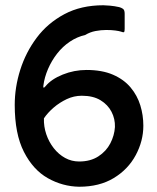

<svg xmlns="http://www.w3.org/2000/svg" viewBox="-20 -699 596 730"><path d="M281 11Q218 10 162 -21.5Q106 -53 71 -121.5Q36 -190 36 -300Q36 -367 57 -433.5Q78 -500 119.5 -555.5Q161 -611 224.5 -645Q288 -679 373 -679Q381 -679 398 -677.5Q415 -676 433 -672Q441 -670 447.5 -665.5Q454 -661 454 -647Q454 -633 454 -618.5Q454 -604 454 -589Q454 -579 451.5 -577Q449 -575 439 -579Q433 -581 418.5 -583Q404 -585 384 -585Q364 -585 343 -581Q322 -577 304 -566Q273 -559 245.5 -540.5Q218 -522 197 -495Q176 -468 162.5 -436.5Q149 -405 145 -374Q144 -368 145.5 -366Q147 -364 153 -371Q175 -398 218.5 -415.5Q262 -433 309 -433Q368 -433 409.5 -415Q451 -397 476.5 -366.5Q502 -336 513.5 -298.5Q525 -261 525 -221Q525 -163 496 -109Q467 -55 412.5 -22Q358 11 281 11ZM281 -85Q324 -85 354 -104.5Q384 -124 399.5 -154Q415 -184 417 -216Q418 -247 404 -274Q390 -301 362 -318Q334 -335 291 -335Q261 -335 233.5 -322Q206 -309 183.5 -289.5Q161 -270 147 -249Q146 -218 156 -188.5Q166 -159 184.5 -135.5Q203 -112 227.5 -98.5Q252 -85 281 -85Z"/></svg>

Font: Glory SemiBold
Style: Regular
Weight: 600
Designer: Robert Leuschke
Foundry: Robert Leuschke
Version: Version 1.011